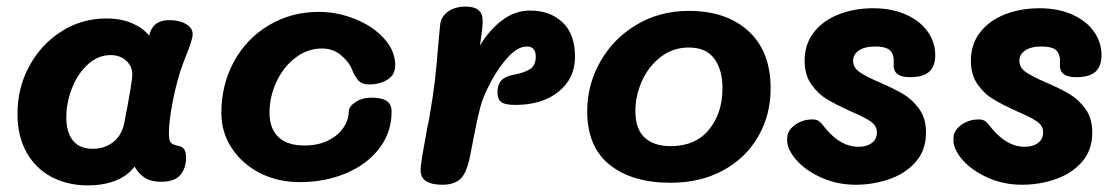

<svg xmlns="http://www.w3.org/2000/svg" viewBox="-20 -551 3388 582"><path d="M544 -72Q544 -42 527 -21Q510 0 468 0Q439 0 420 -11.5Q401 -23 388 -46Q366 -17 329 -3Q292 11 247 11Q185 11 136.5 -14.5Q88 -40 60.5 -89Q33 -138 33 -206Q33 -285 69 -351Q105 -417 166.5 -456Q228 -495 302 -495Q347 -495 380.5 -480.5Q414 -466 432 -443L435 -453Q448 -490 493 -490Q524 -490 544 -478Q564 -466 564 -448Q564 -430 543 -380L535 -359Q517 -311 504.5 -248Q492 -185 492 -148Q492 -127 496.5 -120.5Q501 -114 512 -111Q515 -110 525 -107.5Q535 -105 539.5 -96.5Q544 -88 544 -72ZM357 -180Q381 -302 381 -325Q381 -350 362.5 -367Q344 -384 315 -384Q277 -384 246 -355.5Q215 -327 198 -283Q181 -239 181 -195Q181 -150 201 -125Q221 -100 261 -100Q298 -100 324 -121Q350 -142 357 -180Z M651 -209Q651 -294 689 -364Q727 -434 795 -474.5Q863 -515 947 -515Q1002 -515 1056 -493.5Q1110 -472 1144 -434.5Q1178 -397 1178 -353Q1178 -324 1154.5 -309.5Q1131 -295 1099 -295Q1078 -295 1067 -306.5Q1056 -318 1047 -340Q1039 -362 1014.5 -383Q990 -404 956 -404Q912 -404 875.5 -376Q839 -348 818 -303Q797 -258 797 -209Q797 -162 823.5 -136Q850 -110 903 -110Q944 -110 974.5 -125Q1005 -140 1021 -164Q1037 -188 1037 -212Q1037 -228 1057.5 -241.5Q1078 -255 1106 -255Q1136 -255 1151.5 -245.5Q1167 -236 1167 -212Q1167 -150 1130 -101.5Q1093 -53 1029.5 -26Q966 1 888 1Q822 1 768 -26.5Q714 -54 682.5 -102Q651 -150 651 -209Z M1723 -379Q1723 -313 1673 -273Q1623 -233 1543 -233Q1510 -233 1499 -242Q1488 -251 1488 -271Q1488 -294 1499 -306.5Q1510 -319 1535 -324Q1568 -330 1586 -341Q1604 -352 1604 -379Q1604 -410 1577 -410Q1550 -410 1521.5 -379.5Q1493 -349 1471 -308.5Q1449 -268 1440 -240Q1430 -207 1418.5 -147.5Q1407 -88 1406 -84Q1396 -29 1377 -10Q1358 9 1321 9Q1255 9 1255 -35Q1255 -52 1264 -101Q1273 -150 1275 -163Q1281 -188 1284 -210Q1293 -263 1298 -304.5Q1303 -346 1310 -432L1314 -474Q1316 -500 1337.5 -515.5Q1359 -531 1392 -531Q1443 -531 1443 -489Q1443 -466 1438 -436L1435 -413Q1463 -460 1502 -489.5Q1541 -519 1587 -519Q1647 -519 1685 -483.5Q1723 -448 1723 -379Z M1760 -214Q1760 -294 1799.5 -364Q1839 -434 1909.5 -476Q1980 -518 2068 -518Q2182 -518 2249 -456.5Q2316 -395 2316 -283Q2316 -203 2278.5 -137.5Q2241 -72 2172 -34.5Q2103 3 2013 3Q1896 3 1828 -51.5Q1760 -106 1760 -214ZM2170 -283Q2170 -340 2145 -373.5Q2120 -407 2068 -407Q2020 -407 1983 -378.5Q1946 -350 1926 -305.5Q1906 -261 1906 -214Q1906 -160 1934 -134Q1962 -108 2013 -108Q2088 -108 2129 -158Q2170 -208 2170 -283Z M2366 -127Q2366 -140 2368 -145Q2376 -165 2396.5 -177Q2417 -189 2443 -189Q2455 -189 2462 -184Q2469 -179 2474.5 -171.5Q2480 -164 2483 -161Q2529 -106 2582 -106Q2607 -106 2622.5 -117.5Q2638 -129 2638 -150Q2638 -170 2619 -183Q2600 -196 2560 -213Q2516 -233 2488 -249.5Q2460 -266 2439.5 -295Q2419 -324 2419 -367Q2419 -417 2447 -453Q2475 -489 2522.5 -507.5Q2570 -526 2627 -526Q2684 -526 2727 -506.5Q2770 -487 2792.5 -454.5Q2815 -422 2815 -384Q2815 -350 2796.5 -333.5Q2778 -317 2738 -317Q2685 -317 2689 -359Q2691 -383 2679.5 -396.5Q2668 -410 2633 -410Q2601 -410 2583.5 -398Q2566 -386 2566 -367Q2566 -346 2585.5 -332.5Q2605 -319 2647 -301Q2691 -282 2718.5 -265.5Q2746 -249 2766.5 -220.5Q2787 -192 2787 -149Q2787 -96 2756 -60.5Q2725 -25 2676 -8Q2627 9 2574 9Q2518 9 2470 -12.5Q2422 -34 2394 -66Q2366 -98 2366 -127Z M2870 -127Q2870 -140 2872 -145Q2880 -165 2900.5 -177Q2921 -189 2947 -189Q2959 -189 2966 -184Q2973 -179 2978.5 -171.5Q2984 -164 2987 -161Q3033 -106 3086 -106Q3111 -106 3126.5 -117.5Q3142 -129 3142 -150Q3142 -170 3123 -183Q3104 -196 3064 -213Q3020 -233 2992 -249.5Q2964 -266 2943.5 -295Q2923 -324 2923 -367Q2923 -417 2951 -453Q2979 -489 3026.5 -507.5Q3074 -526 3131 -526Q3188 -526 3231 -506.5Q3274 -487 3296.5 -454.5Q3319 -422 3319 -384Q3319 -350 3300.5 -333.5Q3282 -317 3242 -317Q3189 -317 3193 -359Q3195 -383 3183.5 -396.5Q3172 -410 3137 -410Q3105 -410 3087.5 -398Q3070 -386 3070 -367Q3070 -346 3089.5 -332.5Q3109 -319 3151 -301Q3195 -282 3222.5 -265.5Q3250 -249 3270.5 -220.5Q3291 -192 3291 -149Q3291 -96 3260 -60.5Q3229 -25 3180 -8Q3131 9 3078 9Q3022 9 2974 -12.5Q2926 -34 2898 -66Q2870 -98 2870 -127Z"/></svg>

Font: Mali
Style: Bold Italic
Weight: 700
Italic angle: -10°
Version: Version 1.000; ttfautohint (v1.6)